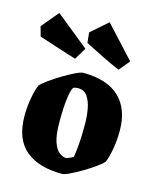

<svg xmlns="http://www.w3.org/2000/svg" viewBox="-124 -813 736 903"><g transform="rotate(15 243.5 -361.5)"><path d="M265 12Q150 12 87 -41Q24 -94 24 -207Q24 -251 32 -294.5Q40 -338 50 -360Q60 -372 86 -391Q112 -410 143 -428.5Q174 -447 200.5 -460Q227 -473 239 -473Q356 -473 415.5 -416Q475 -359 475 -254Q475 -204 467 -162Q459 -120 449 -97Q439 -85 414 -67Q389 -49 358.5 -31Q328 -13 302 -0.5Q276 12 265 12ZM265 -65Q268 -66 276 -69Q284 -72 291 -75.5Q298 -79 298 -79Q302 -102 305.5 -140Q309 -178 309 -239Q309 -279 302.5 -315Q296 -351 280 -374Q264 -397 235 -397Q230 -397 225 -396.5Q220 -396 214 -394Q204 -390 197 -343.5Q190 -297 190 -222Q190 -159 201.5 -125Q213 -91 230.5 -78Q248 -65 265 -65ZM395 -530Q355 -547 306 -571Q257 -595 221 -614L216 -664L297 -735L438 -582ZM184 -527Q143 -540 91 -556.5Q39 -573 1 -586L-12 -633L57 -716L219 -585Z"/></g></svg>

Font: Grenze Gotisch Black
Style: Regular
Weight: 900
Designer: Renata Polastri
Foundry: Omnibus-Type
Version: Version 1.001